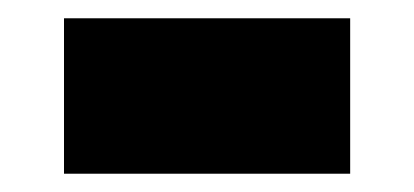

<svg xmlns="http://www.w3.org/2000/svg" viewBox="-20 -381 453 210"><path d="M363 -191H50V-361H363Z"/></svg>

Font: Raleway
Style: Heavy
Weight: 900
Designer: Matt McInerney, Pablo Impallari, Rodrigo Fuenzalida
Foundry: Matt McInerney, Pablo Impallari, Rodrigo Fuenzalida
Version: Version 2.001